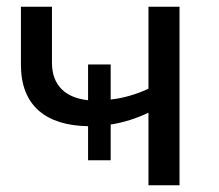

<svg xmlns="http://www.w3.org/2000/svg" viewBox="-20 -549 648 569"><path d="M512 -529H420V-286C383 -269 345 -258 308 -254V-358H241V-252C175 -259 134 -295 134 -363V-529H42V-357C42 -235 117 -177 241 -175V-74H308V-180C347 -186 384 -198 420 -215V0H512Z"/></svg>

Font: Montserrat-Alt1 Med
Style: Regular
Weight: 500
Designer: Differentunic
Foundry: Differentunic
Version: Version 7.222